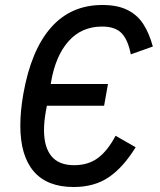

<svg xmlns="http://www.w3.org/2000/svg" viewBox="-20 -750 640 770"><path d="M61.5 -246.5Q61.5 -304 73.5 -373Q104.5 -548.5 184.2 -639.2Q264 -730 390.5 -730Q451 -730 490.8 -710.2Q530.5 -690.5 554.2 -654.2Q578 -618 593 -563.5L504.5 -532Q493.5 -590 467.8 -616.8Q442 -643.5 389.5 -643.5Q307.5 -643.5 255.2 -585Q203 -526.5 185 -422.5L183.5 -413H413L397.5 -326H168L164 -304.5Q156.5 -262.5 156.5 -228.5Q156.5 -160 186.2 -123.8Q216 -87.5 277 -87.5Q334.5 -87.5 373.5 -117Q412.5 -146.5 443.5 -205.5L524 -159.5Q475 -79.5 417 -39.8Q359 0 275.5 0Q169 0 115.2 -62.8Q61.5 -125.5 61.5 -246.5Z"/></svg>

Font: JuliaMono SemiBoldItalic
Style: Regular
Weight: 600
Italic angle: -9°
Monospace: yes
Designer: cormullion
Foundry: corm
Version: Version 0.049; ttfautohint (v1.8.4)